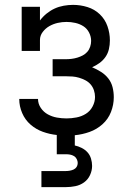

<svg xmlns="http://www.w3.org/2000/svg" viewBox="-20 -548 540 788"><path d="M150 220V154H250Q258 154 266.5 152.5Q275 151 282.5 147.5Q290 144 294.5 137Q299 130 299 121Q299 113 295 105Q291 97 283.5 92.5Q276 88 267.5 86.5Q259 85 250 85H213V6Q184 3 156 -7Q128 -17 105.5 -36.5Q83 -56 71 -84Q59 -112 59 -141V-142H136Q136 -122 147.5 -105Q159 -88 176.5 -78.5Q194 -69 213.5 -65.5Q233 -62 253 -62Q273 -62 294 -66Q315 -70 332.5 -81Q350 -92 360 -111Q370 -130 370 -150Q370 -164 365.5 -177.5Q361 -191 352 -201.5Q343 -212 330.5 -218.5Q318 -225 304.5 -229Q291 -233 277.5 -234Q264 -235 250 -235H196V-305H250Q262 -305 274 -306.5Q286 -308 297.5 -311.5Q309 -315 319.5 -320.5Q330 -326 338 -335Q346 -344 350 -356Q354 -368 354 -380Q354 -398 345.5 -414.5Q337 -431 322 -440.5Q307 -450 289 -454Q271 -458 253 -458Q235 -458 217 -454Q199 -450 183 -441Q167 -432 155.5 -417Q144 -402 144 -384V-339H69V-520H144V-464Q156 -480 171.5 -492.5Q187 -505 204.5 -513Q222 -521 241.5 -524.5Q261 -528 280 -528Q310 -528 339 -519Q368 -510 389.5 -489.5Q411 -469 421 -440.5Q431 -412 431 -382Q431 -364 427 -346.5Q423 -329 413 -314.5Q403 -300 388.5 -289.5Q374 -279 358 -272Q377 -264 394.5 -253Q412 -242 424.5 -226Q437 -210 442 -190Q447 -170 447 -149Q447 -118 435.5 -88.5Q424 -59 400.5 -38Q377 -17 347.5 -6.5Q318 4 287 7V49Q301 52 315 59Q329 66 339 77Q349 88 353.5 103Q358 118 358 133Q358 152 349.5 170.5Q341 189 325 200.5Q309 212 289.5 216Q270 220 250 220Z"/></svg>

Font: Iosevka Curly Slab
Style: Regular
Weight: 400
Monospace: yes
Designer: Belleve Invis
Foundry: Belleve Invis
Version: Version 22.1.2; ttfautohint (v1.8.4)